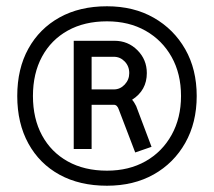

<svg xmlns="http://www.w3.org/2000/svg" viewBox="-20 -835 682 612"><path d="M321 -243Q234 -243 170 -278Q106 -313 70.5 -377.5Q35 -442 35 -529Q35 -616 70.5 -680Q106 -744 170 -779.5Q234 -815 321 -815Q406 -815 470 -778.5Q534 -742 570.5 -678Q607 -614 607 -529Q607 -444 570.5 -379.5Q534 -315 470 -279Q406 -243 321 -243ZM321 -291Q391 -291 444 -321Q497 -351 527 -405Q557 -459 557 -529Q557 -600 527 -653.5Q497 -707 444 -737Q391 -767 321 -767Q249 -767 196 -737.5Q143 -708 114 -654.5Q85 -601 85 -529Q85 -457 114 -403.5Q143 -350 196 -320.5Q249 -291 321 -291ZM411 -349 359 -485Q354 -501 343 -501H272V-360H215V-705H345Q388 -705 418 -675Q448 -645 448 -602Q448 -547 401 -517Q407 -511 414 -497L463 -367ZM272 -550H343Q363 -550 377.5 -565.5Q392 -581 392 -602Q392 -624 377.5 -639Q363 -654 343 -654H272Z"/></svg>

Font: Imprima
Style: Regular
Weight: 400
Designer: Eduardo Tunni
Foundry: Eduardo Tunni
Version: Version 1.002; ttfautohint (v1.8.4.7-5d5b);gftools[0.9.23]